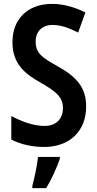

<svg xmlns="http://www.w3.org/2000/svg" viewBox="-20 -744 499 985"><path d="M422 -198C422 -297 370 -352 274 -405C195 -449 163 -471 163 -531C163 -581 195 -616 249 -616C290 -616 329 -603 381 -577L418 -680C359 -709 304 -724 247 -724C121 -724 43 -645 44 -526C44 -405 124 -357 190 -319C263 -277 303 -248 303 -190C303 -139 273 -98 208 -98C152 -98 92 -120 38 -149V-28C88 -2 149 10 206 10C335 10 422 -69 422 -198ZM287 71V61H175C171 103 156 173 146 209V221H217C245 175 271 117 287 71Z"/></svg>

Font: Noto Sans Gujarati UI Condensed SemiBold
Style: Regular
Weight: 600
Width: 3
Designer: Jelle Bosma - Monotype Design Team, Universal Thirst
Foundry: Monotype Imaging Inc.
Version: Version 2.106